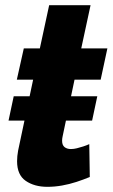

<svg xmlns="http://www.w3.org/2000/svg" viewBox="-20 -712 435 742"><path d="M33 -340H356L336 -246H13ZM46 -89Q46 -99 47 -109Q48 -119 50 -130L108 -404H45L72 -525H134L170 -692H330L294 -525H395L369 -404H268L222 -185Q221 -181 220.5 -176.5Q220 -172 220 -168Q220 -151 229.5 -143.5Q239 -136 254 -136Q265 -136 277 -139Q289 -142 301.5 -146Q314 -150 325 -155L327 -28Q303 -18 275.5 -9Q248 0 219.5 5Q191 10 163 10Q113 10 79.5 -13Q46 -36 46 -89Z"/></svg>

Font: Raleway Thin ExtraBold
Style: Italic
Weight: 800
Italic angle: -12°
Version: Version 4.026